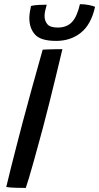

<svg xmlns="http://www.w3.org/2000/svg" viewBox="-20 -896 476 920"><path d="M103.5 4.5Q86.5 4.5 57 3.8Q27.5 3 10 0Q18.5 -36 32 -90.2Q45.5 -144.5 60.8 -203.2Q76 -262 89 -311.5Q108 -382.5 132.2 -470.8Q156.5 -559 184.5 -658Q192 -658.5 209.8 -659.2Q227.5 -660 247 -660.2Q266.5 -660.5 279 -660.5Q264.5 -599 248.2 -532.2Q232 -465.5 216 -401.5Q200 -337.5 186 -285Q178 -255.5 166.2 -212.2Q154.5 -169 142 -124.2Q129.5 -79.5 119 -44.2Q108.5 -9 103.5 4.5ZM435.5 -863.5Q417 -779 367.8 -739.5Q318.5 -700 249 -700Q175.5 -700 148 -730.2Q120.5 -760.5 120.5 -810.5Q120.5 -821.5 123 -838Q125.5 -854.5 128.5 -867.5Q144 -871.5 165.8 -872.5Q187.5 -873.5 204 -873.5Q200.5 -861.5 197 -846.5Q193.5 -831.5 193.5 -819.5Q193.5 -796 207 -780Q220.5 -764 256.5 -764Q300 -764 324.8 -790.2Q349.5 -816.5 363 -876Q385.5 -876 405.2 -872Q425 -868 435.5 -863.5Z"/></svg>

Font: Grandstander
Style: Italic
Weight: 400
Italic angle: -15°
Designer: Tyler Finck
Foundry: Etcetera Type Co
Version: Version 1.200; ttfautohint (v1.8.3)